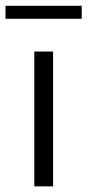

<svg xmlns="http://www.w3.org/2000/svg" viewBox="-30 -660 310 680"><path d="M91.5 0V-477.5H158V0ZM-10.5 -593.5V-639.5H259.5V-593.5Z"/></svg>

Font: Anek Latin Expanded Light
Style: Regular
Weight: 300
Width: 7
Designer: Yesha Goshar
Foundry: Ek Type
Version: Version 1.003